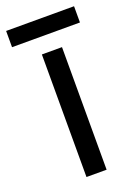

<svg xmlns="http://www.w3.org/2000/svg" viewBox="-152 -733 562 789"><g transform="rotate(-20 128.5 -338.5)"><path d="M173 0H85V-536H173ZM277 -677V-606H-20V-677Z"/></g></svg>

Font: Noto Sans Hanunoo
Style: Regular
Weight: 400
Designer: Monotype Design Team
Foundry: Monotype Imaging Inc.
Version: Version 2.003; ttfautohint (v1.8.4.7-5d5b)